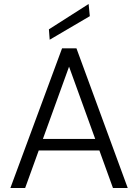

<svg xmlns="http://www.w3.org/2000/svg" viewBox="-20 -942 693 962"><path d="M32 0 291 -700H363L620 0H546L326 -608L106 0ZM152 -188 172 -246H480L501 -188ZM229 -743 225 -795 424 -922 430 -861Z"/></svg>

Font: DM Sans 18pt Light
Style: Regular
Weight: 300
Designer: Colophon Foundry, Jonny Pinhorn
Foundry: Colophon Foundry
Version: Version 4.004;gftools[0.9.30]